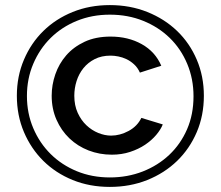

<svg xmlns="http://www.w3.org/2000/svg" viewBox="-20 -735 876 762"><path d="M46.9 -355Q46.9 -432.1 75 -498Q103 -564 152.1 -612.1Q201.2 -660.2 268.6 -687.5Q335.9 -714.8 416 -714.8Q496.1 -714.8 564.5 -687.5Q632.8 -660.2 682.9 -612.1Q732.9 -564 761 -498Q789.1 -432.1 789.1 -355Q789.1 -276.9 761 -210.9Q732.9 -145 682.9 -96.4Q632.8 -47.9 564.5 -20.5Q496.1 6.8 416 6.8Q335.9 6.8 268.6 -20.5Q201.2 -47.9 152.1 -96.4Q103 -145 75 -210.9Q46.9 -276.9 46.9 -355ZM86.9 -354Q86.9 -285.2 112.1 -226.1Q137.2 -167 181.2 -123.5Q225.1 -80.1 285.2 -55.4Q345.2 -30.8 416 -30.8Q485.8 -30.8 546.4 -54.4Q606.9 -78.1 651.9 -120.6Q696.8 -163.1 722.4 -221.9Q748 -280.8 748 -353Q748 -421.9 723.1 -481.4Q698.2 -541 653.6 -584.5Q608.9 -627.9 548.3 -652.3Q487.8 -676.8 416 -676.8Q345.2 -676.8 285.2 -652.3Q225.1 -627.9 181.2 -584.5Q137.2 -541 112.1 -481.9Q86.9 -422.9 86.9 -354ZM185.1 -355Q185.1 -397.9 199.5 -439.9Q213.9 -481.9 242.9 -515.4Q272 -548.8 315.9 -569.3Q359.9 -589.8 418.9 -589.8Q488.8 -589.8 542.5 -559.8Q596.2 -529.8 620.1 -474.1L535.2 -446.8Q526.4 -466.8 511.7 -480Q497.1 -493.2 481.4 -500.5Q465.8 -507.8 449.5 -511Q433.1 -514.2 418.9 -514.2Q382.8 -514.2 356 -500.5Q329.1 -486.8 311 -464.4Q293 -441.9 283.9 -413.3Q274.9 -384.8 274.9 -355Q274.9 -316.9 288.3 -287.4Q301.8 -257.8 323 -237.8Q344.2 -217.8 370.1 -207.3Q396 -196.8 420.9 -196.8Q456.1 -196.8 490.5 -215.3Q524.9 -233.9 541 -267.1L626 -241.2Q618.2 -221.2 600.1 -199.7Q582 -178.2 555.9 -160.6Q529.8 -143.1 496.3 -132.1Q462.9 -121.1 423.8 -121.1Q375 -121.1 331.5 -137.9Q288.1 -154.8 255.6 -185.8Q223.1 -216.8 204.1 -260Q185.1 -303.2 185.1 -355Z"/></svg>

Font: Raleway Medium
Style: Regular
Weight: 500
Designer: Matt McInerney, Pablo Impallari, Rodrigo Fuenzalida
Foundry: Matt McInerney, Pablo Impallari, Rodrigo Fuenzalida
Version: Version 3.000g; ttfautohint (v1.5) -l 8 -r 28 -G 28 -x 14 -D